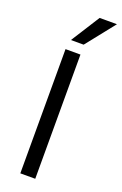

<svg xmlns="http://www.w3.org/2000/svg" viewBox="-168 -931 622 979"><g transform="rotate(20 143.0 -441.5)"><path d="M164 0H83V-674H164ZM162 -727H93L192 -883H286Z"/></g></svg>

Font: Hind Madurai
Style: Regular
Weight: 400
Designer: Jyotish Sonowal
Foundry: Indian Type Foundry
Version: Version 1.001;PS 1.0;hotconv 1.0.86;makeotf.lib2.5.63406; tt